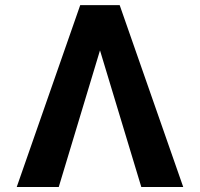

<svg xmlns="http://www.w3.org/2000/svg" viewBox="-20 -748 800 768"><path d="M545.2 0 372.4 -571.5 347 -727.5H458.7L712.9 0ZM387.5 -571.5 215 0H46.9L300.9 -727.5H412.3Z"/></svg>

Font: Atlassian Sans
Style: Regular
Weight: 400
Designer: Rasmus Andersson
Foundry: Modifications by Atlassian Pty Ltd, manufactured by rsms
Version: Version 4.001;git-9221beed3